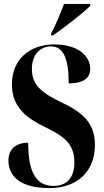

<svg xmlns="http://www.w3.org/2000/svg" viewBox="-20 -951 530 981"><path d="M241 -770H251C307 -809 407 -886 441 -921V-931H307C290 -886 265 -823 241 -780ZM232 10C374 10 465 -74 465 -211C465 -302 426 -365 304 -423C186 -479 143 -519 143 -599C143 -681 194 -714 240 -714C302 -714 331 -656 331 -525C413 -525 441 -557 441 -599C441 -661 385 -724 256 -724C134 -724 41 -649 41 -521C41 -434 78 -367 198 -308C289 -262 360 -229 360 -122C360 -43 322 -1 253 -1C163 -1 124 -74 124 -222C72 -222 23 -198 23 -130C23 -70 61 10 232 10Z"/></svg>

Font: Noto Serif Display Condensed Extra
Style: Regular
Weight: 800
Width: 3
Designer: Monotype Design Team
Foundry: Monotype Imaging Inc.
Version: Version 1.900